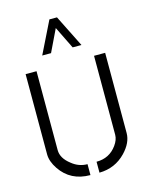

<svg xmlns="http://www.w3.org/2000/svg" viewBox="-111 -789 665 863"><g transform="rotate(-15 222.0 -357.0)"><path d="M130.9 -570.3 204.1 -718.8H239.3L313.5 -570.3H272.5L221.7 -673.8L171.9 -570.3ZM37.1 -135.7V-508.8H87.9V-141.6Q87.9 -103.5 128.9 -72.3Q161.1 -45.9 201.2 -45.9V4.9Q109.4 4.9 61.5 -66.4Q37.1 -102.5 37.1 -135.7ZM243.2 4.9V-45.9Q303.7 -45.9 337.9 -93.8Q355.5 -118.2 355.5 -141.6V-508.8H407.2V-135.7Q407.2 -90.8 366.2 -47.9Q316.4 3.9 243.2 4.9Z"/></g></svg>

Font: Post No Bills Colombo
Style: Regular
Weight: 500
Designer: Kosala Senevirathne, Siva Puranthara, Lasantha Premarathna, Tharique Azeez
Foundry: Mooniak
Version: Version 1.220 ; ttfautohint (v1.5)